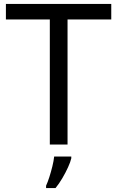

<svg xmlns="http://www.w3.org/2000/svg" viewBox="-20 -734 596 975"><path d="M323 0H233V-635H10V-714H545V-635H323ZM342 70Q338 88 325.5 115.5Q313 143 296.5 171Q280 199 262 221H214V209Q222 192 230.5 165.5Q239 139 246 110.5Q253 82 255 61H342Z"/></svg>

Font: Noto Sans Tamil Supplement
Style: Regular
Weight: 400
Designer: Ek Type
Foundry: Ek Type
Version: Version 2.001; ttfautohint (v1.8.4.7-5d5b)